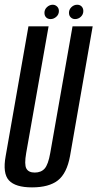

<svg xmlns="http://www.w3.org/2000/svg" viewBox="-31 -786 411 810"><path d="M104 4.5Q175.5 4.5 213.2 -25Q251 -54.5 264.5 -128L360 -675H275L181 -140.5Q172.5 -92 157.5 -75Q142.5 -58 115.5 -58Q89.5 -58 80.2 -75Q71 -92 79.5 -140.5L174 -675H89L-7 -128Q-20.5 -54.5 6.8 -25Q34 4.5 104 4.5ZM182.5 -705.5Q195.5 -705.5 206.5 -715.2Q217.5 -725 217.5 -739.5Q217.5 -751 209.8 -758.5Q202 -766 191.5 -766Q178 -766 167.2 -756Q156.5 -746 156.5 -732Q156.5 -720 163.5 -712.8Q170.5 -705.5 182.5 -705.5ZM285.5 -705.5Q299.5 -705.5 310 -715.2Q320.5 -725 320.5 -739.5Q320.5 -751 313.5 -758.5Q306.5 -766 294.5 -766Q281 -766 270.5 -756Q260 -746 260 -732Q260 -720 267.5 -712.8Q275 -705.5 285.5 -705.5Z"/></svg>

Font: Anybody ExtraCondensed
Style: Italic
Weight: 400
Width: 2
Italic angle: -10°
Version: Version 1.113;gftools[0.9.25]